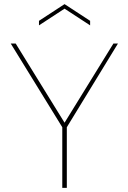

<svg xmlns="http://www.w3.org/2000/svg" viewBox="-20 -911 623 931"><path d="M417 -788 293 -869 169 -788V-810L293 -891L417 -810ZM530 -700H552L304 -294V0H282V-294L32 -700H56L293 -316Z"/></svg>

Font: Albert Sans Thin
Style: Regular
Weight: 250
Designer: Andreas Rasmussen
Foundry: a.Foundry
Version: Version 1.025